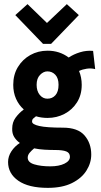

<svg xmlns="http://www.w3.org/2000/svg" viewBox="-20 -727 490 928"><path d="M210 -157Q180 -157 154 -165Q146 -159 140.5 -154Q135 -149 135 -139Q135 -126 170 -118Q205 -110 284 -110Q356 -110 388.5 -72.5Q421 -35 421 20Q421 61 397.5 98Q374 135 327.5 158Q281 181 211 181Q118 181 68.5 146.5Q19 112 19 56Q19 29 35 4.5Q51 -20 76 -36Q59 -48 48.5 -65Q38 -82 39 -106Q39 -136 55.5 -158.5Q72 -181 95 -198Q71 -219 57.5 -249.5Q44 -280 44 -317Q44 -366 66.5 -403Q89 -440 126.5 -461Q164 -482 210 -482Q268 -482 312 -449Q336 -465 367 -474.5Q398 -484 430 -481L440 -393Q420 -398 399.5 -395Q379 -392 362 -384Q375 -353 375 -317Q375 -268 352 -232Q329 -196 291.5 -176.5Q254 -157 210 -157ZM209 -250Q233 -250 248 -267Q263 -284 263 -317Q263 -349 247.5 -365.5Q232 -382 209 -382Q190 -382 173.5 -365Q157 -348 157 -317Q157 -287 172 -268.5Q187 -250 209 -250ZM114 35Q114 58 146 67.5Q178 77 223 77Q265 77 291.5 64Q318 51 318 31Q318 12 300.5 5Q283 -2 247 -2Q222 -2 195.5 -3.5Q169 -5 145 -10Q133 0 123.5 11Q114 22 114 35ZM113 -707 207 -616 303 -707 361 -654 227 -515H188L54 -654Z"/></svg>

Font: Inconsolata SemiCondensed Black
Style: Regular
Weight: 900
Width: 4
Monospace: yes
Designer: Raph Levien, Cyreal, Brenton Simpson
Foundry: Raph Levien, Cyreal, Google
Version: Version 3.001; ttfautohint (v1.8.2.53-6de2)